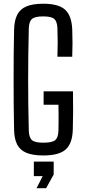

<svg xmlns="http://www.w3.org/2000/svg" viewBox="-20 -827 456 1030"><path d="M212.5 7Q156.5 7 122.2 -7Q88 -21 72.2 -51.5Q56.5 -82 55.5 -131.5Q54 -198.5 53.5 -265.5Q53 -332.5 53 -399.2Q53 -466 53.5 -532.8Q54 -599.5 55.5 -666Q56.5 -716.5 72.2 -747.5Q88 -778.5 122 -792.8Q156 -807 212 -807Q294 -807 329.2 -775Q364.5 -743 367.5 -669Q369 -631 369 -596.2Q369 -561.5 367.5 -522.5H288Q289.5 -565 289.5 -599.2Q289.5 -633.5 288 -675.5Q286.5 -712 271 -725.5Q255.5 -739 212 -739Q167.5 -739 151.8 -725.5Q136 -712 134.5 -675.5Q132.5 -600 131.8 -532.5Q131 -465 131 -400.2Q131 -335.5 131.8 -268Q132.5 -200.5 134.5 -125Q136 -88.5 151.8 -75Q167.5 -61.5 212.5 -61.5Q259.5 -61.5 275.8 -75Q292 -88.5 293.5 -125Q294 -149.5 294.2 -172.2Q294.5 -195 294.2 -217.8Q294 -240.5 293.5 -265H214V-337H371.5Q372.5 -274.5 372.2 -226Q372 -177.5 370.5 -131.5Q368.5 -57.5 332.5 -25.2Q296.5 7 212.5 7ZM176 182.5 209 118H161.5V40H268V109L227.5 182.5Z"/></svg>

Font: Big Shoulders Text Thin
Style: Regular
Weight: 400
Version: Version 2.002